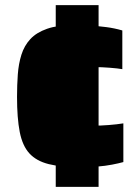

<svg xmlns="http://www.w3.org/2000/svg" viewBox="-20 -716 543 744"><path d="M291 -68Q217 -68 169 -80Q121 -92 94 -121.5Q67 -151 56.5 -204.5Q46 -258 46 -341Q46 -386 49 -427.5Q52 -469 63 -504Q74 -539 97.5 -564.5Q121 -590 162.5 -604.5Q204 -619 267 -619Q297 -619 328.5 -617Q360 -615 391.5 -611Q423 -607 454 -598V-448Q437 -451 405.5 -453.5Q374 -456 345 -456Q318 -456 302.5 -451.5Q287 -447 279.5 -435Q272 -423 270 -400.5Q268 -378 268 -342Q268 -307 270 -284.5Q272 -262 279 -250Q286 -238 301.5 -233.5Q317 -229 345 -229Q369 -229 401.5 -231.5Q434 -234 458 -238V-88Q440 -83 414 -78Q388 -73 357 -70.5Q326 -68 291 -68ZM196 8V-696H362V8Z"/></svg>

Font: Saira SemiExpanded Black
Style: Regular
Weight: 900
Width: 6
Designer: Hector Gatti with collaboration of the Omnibus-Type team
Foundry: Omnibus-Type
Version: Version 1.101